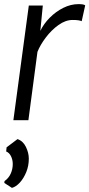

<svg xmlns="http://www.w3.org/2000/svg" viewBox="-20 -584 434 933"><path d="M118 0H45L120 -557H188L176 -434Q192.5 -468.5 221.8 -498Q251 -527.5 287.5 -545.8Q324 -564 362 -564Q386.5 -564 394 -558L377 -481Q370.5 -484 359.8 -485.5Q349 -487 333 -487Q298.5 -487 264.2 -462.5Q230 -438 202.8 -402Q175.5 -366 162 -332ZM38 329 1 305 2 296Q22.5 281.5 32.2 259.5Q42 237.5 42 213Q42 192.5 33.5 175.2Q25 158 10 152L12 132L65 92Q92 101 106 130Q120 159 120 187Q120 221.5 107.8 251.8Q95.5 282 76.8 302.8Q58 323.5 38 329Z"/></svg>

Font: Merriweather Sans Variable Regular
Style: Italic
Weight: 300
Italic angle: -8°
Designer: Eben Sorkin
Foundry: Eben Sorkin
Version: Version 2.001